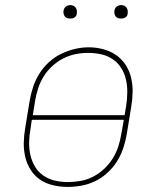

<svg xmlns="http://www.w3.org/2000/svg" viewBox="-20 -727 640 755"><path d="M246 8Q217 8 189 1.5Q161 -5 138.5 -20Q116 -35 101 -58.5Q86 -82 79.5 -109Q73 -136 73.5 -165Q74 -194 79 -223L97 -333Q102 -361 111 -387.5Q120 -414 135.5 -438.5Q151 -463 173 -483Q195 -503 221 -515.5Q247 -528 274.5 -534.5Q302 -541 329 -541Q358 -541 386 -533.5Q414 -526 436.5 -510.5Q459 -495 474 -472Q489 -449 495.5 -421.5Q502 -394 501.5 -365Q501 -336 496 -307L478 -197Q473 -169 464 -142.5Q455 -116 439.5 -91.5Q424 -67 402 -47Q380 -27 354 -14.5Q328 -2 300.5 3Q273 8 246 8ZM109 -274H470L476 -310Q480 -336 480.5 -362.5Q481 -389 475.5 -413.5Q470 -438 457 -459Q444 -480 423.5 -494Q403 -508 378 -513.5Q353 -519 326 -519Q301 -519 276.5 -514Q252 -509 228.5 -497Q205 -485 185 -466.5Q165 -448 151.5 -426Q138 -404 130 -379.5Q122 -355 118 -330ZM246 -11Q271 -11 296.5 -15.5Q322 -20 345.5 -32Q369 -44 389 -62.5Q409 -81 423 -103.5Q437 -126 445 -150.5Q453 -175 457 -200L467 -256H105L100 -220Q95 -194 94.5 -168Q94 -142 99.5 -117.5Q105 -93 117.5 -72Q130 -51 150 -37Q170 -23 195 -17Q220 -11 246 -11ZM456 -654Q450 -654 444 -656Q438 -658 434.5 -663Q431 -668 430 -674Q429 -680 430 -686Q431 -691 433.5 -695Q436 -699 439.5 -701.5Q443 -704 447.5 -705.5Q452 -707 456 -707Q463 -707 468.5 -704.5Q474 -702 477.5 -697Q481 -692 482 -686Q483 -680 482 -674Q482 -669 479.5 -665Q477 -661 473 -658.5Q469 -656 465 -655Q461 -654 456 -654ZM256 -654Q250 -654 244 -656Q238 -658 234.5 -663Q231 -668 230 -674Q229 -680 230 -686Q231 -691 233.5 -695Q236 -699 239.5 -701.5Q243 -704 247.5 -705.5Q252 -707 256 -707Q263 -707 268.5 -704.5Q274 -702 277.5 -697Q281 -692 282 -686Q283 -680 282 -674Q282 -669 279.5 -665Q277 -661 273 -658.5Q269 -656 265 -655Q261 -654 256 -654Z"/></svg>

Font: Iosevka Slab ThExObl
Style: Regular
Weight: 100
Width: 7
Italic angle: -9°
Monospace: yes
Designer: Belleve Invis
Foundry: Belleve Invis
Version: Version 11.1.1; ttfautohint (v1.8.3)